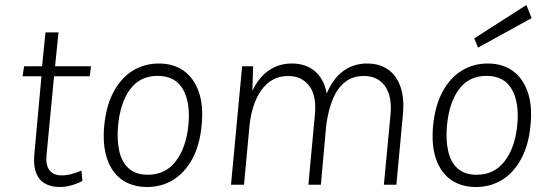

<svg xmlns="http://www.w3.org/2000/svg" viewBox="-20 -739 2166 768"><path d="M218.5 9Q184.5 9 160.2 -4.8Q136 -18.5 124.8 -46.8Q113.5 -75 117 -118L147 -446.5L167.5 -434H70L76.5 -474H171L146 -451.5L162 -609.5H214L198 -451.5L178 -474H344L339 -434H173L197.5 -446.5L166 -117.5Q162.5 -78 178.2 -57.8Q194 -37.5 226.5 -37.5Q245.5 -37.5 264.8 -42.5Q284 -47.5 306 -56.5L309.5 -15Q286 -3 263.2 3Q240.5 9 218.5 9Z M568.5 9Q510.5 9 469.2 -19.2Q428 -47.5 408.8 -102.8Q389.5 -158 397 -237.5Q405 -317.5 435 -372.8Q465 -428 511.5 -456.5Q558 -485 615.5 -485Q674 -485 715 -455.8Q756 -426.5 775.2 -371.2Q794.5 -316 786.5 -237.5Q779 -158 749 -103Q719 -48 672.8 -19.5Q626.5 9 568.5 9ZM571 -40Q641.5 -40 683 -94Q724.5 -148 733.5 -237.5Q742.5 -327.5 712 -381.5Q681.5 -435.5 610.5 -435.5Q540.5 -435.5 500.8 -382.2Q461 -329 452.5 -237.5Q447 -179 457.2 -134.2Q467.5 -89.5 495.5 -64.8Q523.5 -40 571 -40Z M904 0 948.5 -474H992.5Q992 -449.5 991 -424.8Q990 -400 989.5 -375.5Q1014 -428 1054.2 -456.5Q1094.5 -485 1147 -485Q1203.5 -485 1239.8 -454Q1276 -423 1287 -365Q1312 -425.5 1353.5 -455.2Q1395 -485 1448.5 -485Q1498 -485 1532.2 -461Q1566.5 -437 1582.2 -391Q1598 -345 1591.5 -279.5L1565.5 0H1515.5L1542 -279.5Q1549 -354 1520.2 -394.5Q1491.5 -435 1435 -435Q1390.5 -435 1359.8 -410.5Q1329 -386 1311 -342Q1293 -298 1285 -238.5L1263.5 0H1213.5L1239.5 -279.5Q1247 -356.5 1216.8 -395.8Q1186.5 -435 1133 -435Q1066 -435 1026 -379Q986 -323 977.5 -231L956 0Z M1884 9Q1826 9 1784.8 -19.2Q1743.5 -47.5 1724.2 -102.8Q1705 -158 1712.5 -237.5Q1720.5 -317.5 1750.5 -372.8Q1780.5 -428 1827 -456.5Q1873.5 -485 1931 -485Q1989.5 -485 2030.5 -455.8Q2071.5 -426.5 2090.8 -371.2Q2110 -316 2102 -237.5Q2094.5 -158 2064.5 -103Q2034.5 -48 1988.2 -19.5Q1942 9 1884 9ZM1886.5 -40Q1957 -40 1998.5 -94Q2040 -148 2049 -237.5Q2058 -327.5 2027.5 -381.5Q1997 -435.5 1926 -435.5Q1856 -435.5 1816.2 -382.2Q1776.5 -329 1768 -237.5Q1762.5 -179 1772.8 -134.2Q1783 -89.5 1811 -64.8Q1839 -40 1886.5 -40ZM1892 -548.5 1877 -585.5 2085.5 -719 2106.5 -666.5Z"/></svg>

Font: Karla Light
Style: Italic
Weight: 300
Italic angle: -8°
Designer: Jonathan Pinhorn
Version: Version 2.004;gftools[0.9.33]